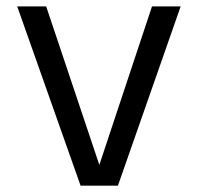

<svg xmlns="http://www.w3.org/2000/svg" viewBox="-20 -585 624 605"><path d="M34.2 -564.9H125.5L293 -65.4L459 -564.9H549.3L351.6 0H233.9Z"/></svg>

Font: Duru Sans
Style: Regular
Weight: 400
Designer: Onur Yazõcõgil
Foundry: Onur Yazõcõgil
Version: Version 1.002